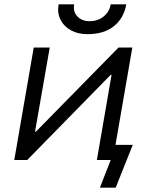

<svg xmlns="http://www.w3.org/2000/svg" viewBox="-20 -740 698 888"><path d="M136 -520H210L142 -131H146L528 -520H592L502 0H428L496 -394H492L106 0H46ZM251 -720H323Q317 -686 338 -664Q359 -642 394 -642Q432 -642 459 -663.5Q486 -685 492 -720H564Q553 -656 507 -619Q461 -582 384 -582Q341 -582 308.5 -599.5Q276 -617 260 -648.5Q244 -680 251 -720ZM492 0H467L488 -70H594L515 128H442Z"/></svg>

Font: Fixel Italic Variable Display Thin
Style: Italic
Weight: 100
Italic angle: -10°
Designer: AlfaBravo + MacPaw
Foundry: Kyrylo Tkachov, Marchela Mozhyna, Serhii Makarenko, Maria Weinstein, Zakhar Kryvoshyya
Version: Version 1.210;Glyphs 3.2 (3217)